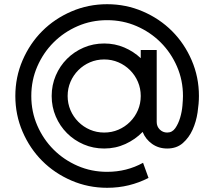

<svg xmlns="http://www.w3.org/2000/svg" viewBox="-20 -732 1020 914"><path d="M490 -712Q580 -712 660 -677.5Q740 -643 799 -584Q858 -525 892.5 -445Q927 -365 927 -275Q927 -240 920.5 -196.5Q914 -153 897 -115Q880 -77 850.5 -51Q821 -25 776 -25Q735 -25 704 -47Q673 -69 659 -104Q624 -68 577 -46.5Q530 -25 476 -25Q424 -25 378.5 -44.5Q333 -64 299 -98Q265 -132 245.5 -177.5Q226 -223 226 -275Q226 -327 245.5 -372.5Q265 -418 299 -452Q333 -486 378.5 -505.5Q424 -525 476 -525Q527 -525 571.5 -506Q616 -487 650 -455V-494H726V-151Q726 -130 740.5 -115.5Q755 -101 776 -101Q800 -101 814.5 -122Q829 -143 837.5 -171.5Q846 -200 848.5 -229.5Q851 -259 851 -275Q851 -350 822.5 -415.5Q794 -481 745 -530Q696 -579 630.5 -607.5Q565 -636 490 -636Q415 -636 349.5 -607.5Q284 -579 235 -530Q186 -481 157.5 -415.5Q129 -350 129 -275Q129 -200 157.5 -134.5Q186 -69 235 -20Q284 29 349.5 57.5Q415 86 490 86Q583 86 661 43L687 115Q642 138 593 150Q544 162 490 162Q400 162 320 127.5Q240 93 181 34Q122 -25 87.5 -105Q53 -185 53 -275Q53 -365 87.5 -445Q122 -525 181 -584Q240 -643 320 -677.5Q400 -712 490 -712ZM476 -449Q440 -449 408.5 -435.5Q377 -422 353 -398Q329 -374 315.5 -342.5Q302 -311 302 -275Q302 -239 315.5 -207.5Q329 -176 353 -152Q377 -128 408.5 -114.5Q440 -101 476 -101Q512 -101 543.5 -114.5Q575 -128 599 -152Q623 -176 636.5 -207.5Q650 -239 650 -275Q650 -311 636.5 -342.5Q623 -374 599 -398Q575 -422 543.5 -435.5Q512 -449 476 -449Z"/></svg>

Font: Afrihost Sans
Style: Regular
Weight: 400
Designer: Afrihost SP Pty Ltd
Version: Version 1.000